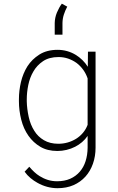

<svg xmlns="http://www.w3.org/2000/svg" viewBox="-20 -808 640 1040"><path d="M82.5 -269.5V-259.3Q82.5 -209.5 95 -159.9Q107.4 -110.4 134.3 -72.3Q160.2 -35.6 198.5 -12.9Q236.8 9.8 291 9.8Q315.9 9.8 340.6 3.9Q365.2 -2 387.2 -13.2Q407.2 -23.4 424.6 -38.3Q441.9 -53.2 454.6 -71.8V-7.3Q454.1 31.7 443.6 64.9Q433.1 98.1 412.1 122.1Q391.1 146.5 360.4 160.2Q329.6 173.8 289.1 173.8Q262.7 173.8 239.3 166.5Q215.8 159.2 194.8 146Q179.7 136.7 165.8 123.8Q151.9 110.8 138.7 95.2L113.3 122.1Q127.4 141.6 145.3 156.5Q163.1 171.4 182.6 182.1Q207.5 196.3 235.4 203.9Q263.2 211.4 291.5 211.4Q340.3 211.4 378.2 194.8Q416 178.2 442.9 148.4Q469.2 119.1 483.4 78.9Q497.6 38.6 497.6 -8.3V-528.3H456.5L455.6 -446.3Q443.4 -465.8 426.8 -482.2Q410.2 -498.5 391.1 -510.3Q369.1 -523.9 344 -531Q318.8 -538.1 292 -538.1Q233.9 -538.1 193.6 -512.7Q153.3 -487.3 128.4 -448.7Q104.5 -410.2 93.5 -363.8Q82.5 -317.4 82.5 -269.5ZM125 -259.3V-269.5Q125 -308.1 133.3 -348.1Q141.6 -388.2 160.6 -420.4Q179.7 -454.1 213.1 -476.6Q246.6 -499 296.9 -499Q324.7 -499 349.4 -490.5Q374 -481.9 395 -466.8Q415 -451.7 430.4 -430.4Q445.8 -409.2 454.6 -383.3V-131.8Q445.3 -107.4 429.2 -88.4Q413.1 -69.3 392.1 -56.2Q370.6 -43 346.2 -36.1Q321.8 -29.3 295.9 -29.3Q250.5 -29.3 217.8 -48.6Q185.1 -67.9 166 -99.1Q145 -131.8 135.5 -174.8Q126 -217.8 125 -259.3ZM276.4 -682.6V-620.1H318.4V-683.1Q318.8 -707 325.7 -728.5Q332.5 -750 344.2 -772L314.9 -788.1Q299.3 -766.6 288.1 -739.5Q276.9 -712.4 276.4 -682.6Z"/></svg>

Font: Roboto Mono ExtraLight
Style: Regular
Weight: 250
Monospace: yes
Designer: Google
Version: Version 3.000